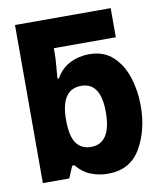

<svg xmlns="http://www.w3.org/2000/svg" viewBox="-85 -829 771 909"><g transform="rotate(-10 300.0 -375.0)"><path d="M569 -281Q569 -352 548.5 -416.5Q528 -481 484 -522Q440 -563 370 -563Q320 -563 277.5 -541.5Q235 -520 210 -475H203Q206 -516 208.5 -543.5Q211 -571 211 -591V-620H509V-760H49V0H176L200 -57H211Q240 -21 279 -5.5Q318 10 361 10Q468 10 518.5 -76.5Q569 -163 569 -281ZM209 -275Q209 -422 307 -422Q401 -422 401 -280Q401 -129 304 -129Q258 -129 233.5 -163Q209 -197 209 -275Z"/></g></svg>

Font: Noto Sans Mono UI ExtraBold
Style: Regular
Weight: 800
Designer: Monotype Design team
Foundry: Monotype Imaging Inc.
Version: 1.000